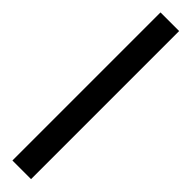

<svg xmlns="http://www.w3.org/2000/svg" viewBox="15 -1004 430 430"><g transform="rotate(-45 229.5 -789.5)"><path d="M-5 -760V-819H464V-760Z"/></g></svg>

Font: Noto Serif Sinhala Black
Style: Regular
Weight: 900
Designer: Jelle Bosma - Monotype Design Team
Foundry: Monotype Imaging Inc.
Version: Version 2.007; ttfautohint (v1.8.4.7-5d5b)